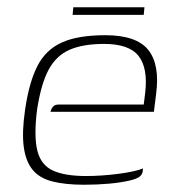

<svg xmlns="http://www.w3.org/2000/svg" viewBox="-20 -502 482 529"><path d="M212 7Q160 7 124.5 -2Q89 -11 70 -34Q51 -57 45.5 -97Q40 -137 49 -199Q60 -275 83 -320Q106 -365 150.5 -385Q195 -405 270 -405Q356 -405 388.5 -364.5Q421 -324 410 -242L404 -194H119Q121 -202 126 -208Q131 -214 142 -214H376L380 -246Q388 -314 362 -347.5Q336 -381 267 -381Q209 -381 172 -365Q135 -349 114 -310Q93 -271 82 -199Q73 -126 83 -86.5Q93 -47 126 -32Q159 -17 217 -17Q237 -17 260 -18.5Q283 -20 306 -23Q329 -26 347 -30Q365 -34 374 -38L373 -29Q372 -22 365.5 -16Q359 -10 339 -5Q314 1 281 4Q248 7 212 7ZM180 -461 182 -482H378L376 -461Z"/></svg>

Font: Genos ExtraLight
Style: Italic
Weight: 250
Italic angle: -8°
Designer: Robert E. Leuschke
Foundry: Robert E. Leuschke
Version: Version 1.010